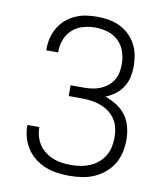

<svg xmlns="http://www.w3.org/2000/svg" viewBox="-79 -748 708 825"><g transform="rotate(10 275.0 -335.0)"><path d="M279 12Q253 12 226.5 8.5Q200 5 175.5 -4.5Q151 -14 130 -30Q109 -46 94 -68Q79 -90 71.5 -115.5Q64 -141 64 -167V-172H116V-169Q116 -149 122 -129.5Q128 -110 139 -94Q150 -78 166.5 -66Q183 -54 201.5 -47Q220 -40 239.5 -37.5Q259 -35 279 -35Q300 -35 320.5 -38.5Q341 -42 360 -50Q379 -58 395.5 -72Q412 -86 422.5 -103.5Q433 -121 437.5 -142Q442 -163 442 -184Q442 -204 437.5 -224.5Q433 -245 421.5 -262.5Q410 -280 393 -292.5Q376 -305 356.5 -312Q337 -319 316.5 -322Q296 -325 275 -325H217V-372H275Q293 -372 311 -374.5Q329 -377 346 -384Q363 -391 377.5 -402.5Q392 -414 401.5 -429.5Q411 -445 414.5 -463.5Q418 -482 418 -500Q418 -527 409 -554Q400 -581 380 -600Q360 -619 333 -627Q306 -635 279 -635Q252 -635 226 -627.5Q200 -620 180 -602.5Q160 -585 150 -559.5Q140 -534 140 -508V-502H88V-509Q88 -534 94 -557.5Q100 -581 112.5 -602Q125 -623 143.5 -639Q162 -655 184.5 -665Q207 -675 231 -678.5Q255 -682 279 -682Q304 -682 328.5 -678Q353 -674 376 -663.5Q399 -653 417.5 -635.5Q436 -618 448 -596.5Q460 -575 465 -550Q470 -525 470 -500Q470 -476 465 -452.5Q460 -429 447 -408.5Q434 -388 414.5 -373.5Q395 -359 373 -350Q399 -341 423 -326Q447 -311 463.5 -288.5Q480 -266 487 -238.5Q494 -211 494 -183Q494 -155 488 -128Q482 -101 468 -77.5Q454 -54 432.5 -36Q411 -18 386 -7Q361 4 333.5 8Q306 12 279 12Z"/></g></svg>

Font: Lode Dark Term
Style: Regular
Weight: 400
Monospace: yes
Designer: Belleve Invis
Foundry: Belleve Invis
Version: Version 29.2.0